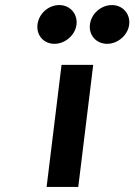

<svg xmlns="http://www.w3.org/2000/svg" viewBox="-20 -738 531 758"><path d="M128 -641C123 -599 152 -565 195 -565C237 -565 277 -599 282 -641C287 -684 256 -718 214 -718C171 -718 133 -684 128 -641ZM335 -641C330 -599 360 -565 403 -565C445 -565 485 -599 490 -641C495 -684 464 -718 422 -718C379 -718 340 -684 335 -641ZM289 0 348 -482H223L164 0Z"/></svg>

Font: Bluebird
Style: ExtObl
Weight: 400
Designer: Jasper
Foundry: Cannot Into Space Fonts
Version: Version 0.98